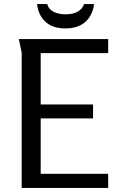

<svg xmlns="http://www.w3.org/2000/svg" viewBox="-20 -919 589 939"><path d="M72 -728H509V-659H179V-408H435V-340H179V-69H509V0H86V-662ZM440 -899Q436 -865 419.5 -838Q403 -811 373.5 -795.5Q344 -780 299 -780Q256 -780 226.5 -795.5Q197 -811 181 -838Q165 -865 161 -899H211Q217 -875 241 -862Q265 -849 301 -849Q337 -849 360 -862Q383 -875 391 -899Z"/></svg>

Font: Rosario Light
Style: Regular
Weight: 400
Version: Version 1.101; ttfautohint (v1.8.1.43-b0c9)